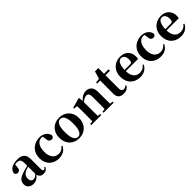

<svg xmlns="http://www.w3.org/2000/svg" viewBox="391 -2250 3815 3815"><g transform="rotate(-45 2298.0 -342.5)"><path d="M186 17Q123 17 82 -19Q41 -55 41 -118Q41 -163 60 -196Q79 -229 125 -254.5Q171 -280 249 -302Q288 -313 338.5 -326Q389 -339 429 -349V-323Q389 -313 349 -302Q309 -291 285 -282Q233 -260 205.5 -225.5Q178 -191 178 -138Q178 -93 199.5 -70.5Q221 -48 257 -48Q271 -48 288.5 -55Q306 -62 329.5 -81Q353 -100 385 -136L402 -81H364Q336 -50 311 -28Q286 -6 256.5 5.5Q227 17 186 17ZM469 16Q415 16 387.5 -13.5Q360 -43 352 -92V-95V-387Q352 -440 342.5 -469.5Q333 -499 310.5 -511Q288 -523 250 -523Q225 -523 198.5 -517.5Q172 -512 135 -498L202 -523L193 -446Q191 -398 170.5 -378.5Q150 -359 123 -359Q71 -359 58 -408Q66 -477 128 -517Q190 -557 301 -557Q405 -557 451 -510Q497 -463 497 -357V-91Q497 -60 505 -47.5Q513 -35 528 -35Q540 -35 550 -43Q560 -51 573 -71L591 -58Q572 -19 543 -1.5Q514 16 469 16Z M903 17Q828 17 765.5 -15.5Q703 -48 666 -110Q629 -172 629 -262Q629 -358 670 -424Q711 -490 778 -523.5Q845 -557 926 -557Q979 -557 1022.5 -537Q1066 -517 1094 -482Q1122 -447 1128 -403Q1114 -353 1066 -353Q1036 -353 1014.5 -373Q993 -393 991 -443L975 -538L1047 -493Q1019 -509 995 -516Q971 -523 944 -523Q899 -523 863 -494.5Q827 -466 806.5 -412Q786 -358 786 -282Q786 -172 835.5 -111.5Q885 -51 968 -51Q1012 -51 1047.5 -70.5Q1083 -90 1109 -125L1128 -112Q1092 -46 1039 -14.5Q986 17 903 17Z M1472 17Q1390 17 1327.5 -18.5Q1265 -54 1230 -119.5Q1195 -185 1195 -273Q1195 -362 1232.5 -425.5Q1270 -489 1333.5 -523Q1397 -557 1472 -557Q1549 -557 1612 -523.5Q1675 -490 1713 -426.5Q1751 -363 1751 -273Q1751 -184 1715.5 -119Q1680 -54 1617.5 -18.5Q1555 17 1472 17ZM1472 -18Q1530 -18 1561 -80.5Q1592 -143 1592 -271Q1592 -400 1561 -461.5Q1530 -523 1472 -523Q1416 -523 1384.5 -461.5Q1353 -400 1353 -271Q1353 -143 1384.5 -80.5Q1416 -18 1472 -18Z M1822 0V-30L1927 -41H1998L2105 -30V0ZM1890 0Q1891 -26 1891.5 -68Q1892 -110 1892.5 -156Q1893 -202 1893 -236V-316Q1893 -365 1892.5 -397Q1892 -429 1890 -465L1814 -473V-497L2021 -556L2034 -547L2042 -435V-432V-236Q2042 -202 2042.5 -156Q2043 -110 2043.5 -68Q2044 -26 2045 0ZM2169 0V-30L2272 -41H2342L2451 -30V0ZM2235 0Q2236 -26 2236.5 -67.5Q2237 -109 2237.5 -155Q2238 -201 2238 -236V-376Q2238 -437 2219.5 -461.5Q2201 -486 2165 -486Q2135 -486 2092 -462Q2049 -438 2006 -386L2002 -431H2018Q2075 -504 2125 -530.5Q2175 -557 2229 -557Q2299 -557 2342.5 -510.5Q2386 -464 2386 -365V-236Q2386 -201 2386.5 -155Q2387 -109 2388 -67.5Q2389 -26 2390 0Z M2649 -501V-541H2849V-501ZM2724 17Q2650 17 2611.5 -19.5Q2573 -56 2573 -135Q2573 -164 2573.5 -188Q2574 -212 2574 -242V-501H2490V-532L2597 -543L2579 -531L2629 -702H2724L2723 -524V-514V-125Q2723 -84 2740.5 -65Q2758 -46 2788 -46Q2808 -46 2823 -54Q2838 -62 2858 -77L2874 -61Q2852 -24 2815 -3.5Q2778 17 2724 17Z M3192 17Q3109 17 3045.5 -16.5Q2982 -50 2945.5 -114.5Q2909 -179 2909 -272Q2909 -363 2948 -427Q2987 -491 3050 -524Q3113 -557 3185 -557Q3261 -557 3312.5 -527.5Q3364 -498 3390 -447Q3416 -396 3416 -333Q3416 -299 3409 -272H2973V-307H3219Q3253 -307 3265 -325.5Q3277 -344 3277 -388Q3277 -454 3250.5 -488.5Q3224 -523 3179 -523Q3148 -523 3122 -498.5Q3096 -474 3081 -422Q3066 -370 3066 -286Q3066 -204 3089 -151.5Q3112 -99 3152 -75Q3192 -51 3243 -51Q3296 -51 3331.5 -71.5Q3367 -92 3393 -127L3412 -114Q3380 -51 3324 -17Q3268 17 3192 17Z M3762 17Q3687 17 3624.5 -15.5Q3562 -48 3525 -110Q3488 -172 3488 -262Q3488 -358 3529 -424Q3570 -490 3637 -523.5Q3704 -557 3785 -557Q3838 -557 3881.5 -537Q3925 -517 3953 -482Q3981 -447 3987 -403Q3973 -353 3925 -353Q3895 -353 3873.5 -373Q3852 -393 3850 -443L3834 -538L3906 -493Q3878 -509 3854 -516Q3830 -523 3803 -523Q3758 -523 3722 -494.5Q3686 -466 3665.5 -412Q3645 -358 3645 -282Q3645 -172 3694.5 -111.5Q3744 -51 3827 -51Q3871 -51 3906.5 -70.5Q3942 -90 3968 -125L3987 -112Q3951 -46 3898 -14.5Q3845 17 3762 17Z M4337 17Q4254 17 4190.5 -16.5Q4127 -50 4090.5 -114.5Q4054 -179 4054 -272Q4054 -363 4093 -427Q4132 -491 4195 -524Q4258 -557 4330 -557Q4406 -557 4457.5 -527.5Q4509 -498 4535 -447Q4561 -396 4561 -333Q4561 -299 4554 -272H4118V-307H4364Q4398 -307 4410 -325.5Q4422 -344 4422 -388Q4422 -454 4395.5 -488.5Q4369 -523 4324 -523Q4293 -523 4267 -498.5Q4241 -474 4226 -422Q4211 -370 4211 -286Q4211 -204 4234 -151.5Q4257 -99 4297 -75Q4337 -51 4388 -51Q4441 -51 4476.5 -71.5Q4512 -92 4538 -127L4557 -114Q4525 -51 4469 -17Q4413 17 4337 17Z"/></g></svg>

Font: Noto Serif JP ExtraBold
Style: Regular
Weight: 800
Designer: Ryoko NISHIZUKA 西塚涼子 (kana & ideographs); Frank Grießhammer (Latin, Greek & Cyrillic); Wenlong ZHANG 张文龙 (bopomofo); San
Foundry: Adobe
Version: Version 2.003-H1;hotconv 1.1.1;makeotfexe 2.6.0